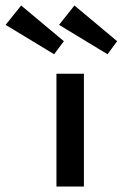

<svg xmlns="http://www.w3.org/2000/svg" viewBox="-164 -679 446 699"><path d="M41.5 0V-410.5H141.5V0ZM227.5 -481.5 51 -588.5 107 -659 262.5 -529ZM33 -481.5 -143.5 -588.5 -87 -659 68.5 -529Z"/></svg>

Font: League Spartan Medium
Style: Regular
Weight: 500
Foundry: The League of Moveable Type
Version: Version 2.002